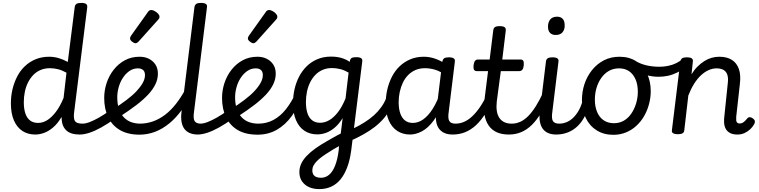

<svg xmlns="http://www.w3.org/2000/svg" viewBox="-20 -910 5231 1323"><path d="M223 17Q172 17 134.5 -7.5Q97 -32 76 -80Q55 -128 55 -198Q55 -248 66 -294.5Q77 -341 98 -382Q119 -423 151 -453.5Q183 -484 225 -501.5Q267 -519 319 -519Q352 -519 384.5 -509.5Q417 -500 447 -483L495 -862Q497 -877 507.5 -883.5Q518 -890 539 -890Q564 -890 573.5 -882.5Q583 -875 581 -859L491 -138Q485 -92 497 -75Q509 -58 549 -58Q561 -58 566.5 -46.5Q572 -35 570 -20.5Q568 -6 558 5.5Q548 17 528 17Q498 17 475.5 10Q453 3 438 -10.5Q423 -24 414.5 -44Q406 -64 405 -90L404 -104Q377 -58 345.5 -31.5Q314 -5 283 6Q252 17 223 17ZM242 -63Q275 -63 305.5 -82Q336 -101 365 -139Q394 -177 418 -235L438 -409Q408 -426 380 -433Q352 -440 324 -440Q288 -440 259 -427.5Q230 -415 208.5 -392.5Q187 -370 172.5 -340.5Q158 -311 151 -276.5Q144 -242 144 -205Q144 -161 154.5 -129Q165 -97 187 -80Q209 -63 242 -63Z M529 17Q515 17 508.5 5.5Q502 -6 504 -20.5Q506 -35 517 -46.5Q528 -58 549 -58Q570 -58 598.5 -69Q627 -80 662.5 -100Q698 -120 739 -150Q752 -159 763 -155Q774 -151 780 -139.5Q786 -128 785 -114.5Q784 -101 772 -92Q721 -56 677 -31.5Q633 -7 596 5Q559 17 529 17Z M755 -154Q809 -189 851 -220.5Q893 -252 921 -282Q949 -312 964 -339.5Q979 -367 979 -392Q979 -417 965.5 -428Q952 -439 930 -439Q898 -439 871.5 -420.5Q845 -402 826 -372.5Q807 -343 797.5 -308Q788 -273 788 -240Q788 -193 800 -158.5Q812 -124 833.5 -101.5Q855 -79 884 -68.5Q913 -58 947 -58Q961 -58 967.5 -46.5Q974 -35 973.5 -20Q973 -5 965 6.5Q957 18 943 18Q861 18 807 -13.5Q753 -45 725.5 -102Q698 -159 698 -235Q698 -287 714.5 -337.5Q731 -388 763 -429Q795 -470 840 -494.5Q885 -519 942 -519Q979 -519 1007 -504.5Q1035 -490 1051.5 -464.5Q1068 -439 1068 -402Q1068 -365 1051 -329.5Q1034 -294 1001 -258.5Q968 -223 919.5 -186Q871 -149 808 -108Z M938 18Q929 18 924 6.5Q919 -5 920 -20Q921 -35 927 -46.5Q933 -58 943 -58Q990 -58 1034 -73.5Q1078 -89 1118 -119.5Q1158 -150 1193.5 -195.5Q1229 -241 1260 -299Q1265 -309 1277 -306Q1289 -303 1299 -295Q1309 -287 1304 -277Q1273 -208 1233.5 -153.5Q1194 -99 1147.5 -60.5Q1101 -22 1049 -2Q997 18 938 18Z M914 -612Q904 -612 890 -623Q876 -634 876 -645Q876 -649 877.5 -653.5Q879 -658 883 -664L997 -824Q1003 -834 1009 -837.5Q1015 -841 1023 -841Q1033 -841 1046.5 -833.5Q1060 -826 1069.5 -815.5Q1079 -805 1079 -795Q1079 -787 1076.5 -782.5Q1074 -778 1067 -771L937 -626Q924 -612 914 -612Z M1344 17Q1311 17 1287 6.5Q1263 -4 1249 -24Q1235 -44 1230.5 -73.5Q1226 -103 1231 -141L1320 -862Q1323 -877 1333 -883.5Q1343 -890 1363 -890Q1389 -890 1399 -882.5Q1409 -875 1406 -859L1317 -140Q1310 -94 1321 -76Q1332 -58 1364 -58Q1378 -58 1385 -46.5Q1392 -35 1390 -20.5Q1388 -6 1376.5 5.5Q1365 17 1344 17Z M1341 17Q1327 17 1320.5 5.5Q1314 -6 1316 -20.5Q1318 -35 1329 -46.5Q1340 -58 1361 -58Q1382 -58 1410.5 -69Q1439 -80 1474.5 -100Q1510 -120 1551 -150Q1564 -159 1575 -155Q1586 -151 1592 -139.5Q1598 -128 1597 -114.5Q1596 -101 1584 -92Q1533 -56 1489 -31.5Q1445 -7 1408 5Q1371 17 1341 17Z M1567 -154Q1621 -189 1663 -220.5Q1705 -252 1733 -282Q1761 -312 1776 -339.5Q1791 -367 1791 -392Q1791 -417 1777.5 -428Q1764 -439 1742 -439Q1710 -439 1683.5 -420.5Q1657 -402 1638 -372.5Q1619 -343 1609.5 -308Q1600 -273 1600 -240Q1600 -193 1612 -158.5Q1624 -124 1645.5 -101.5Q1667 -79 1696 -68.5Q1725 -58 1759 -58Q1773 -58 1779.5 -46.5Q1786 -35 1785.5 -20Q1785 -5 1777 6.5Q1769 18 1755 18Q1673 18 1619 -13.5Q1565 -45 1537.5 -102Q1510 -159 1510 -235Q1510 -287 1526.5 -337.5Q1543 -388 1575 -429Q1607 -470 1652 -494.5Q1697 -519 1754 -519Q1791 -519 1819 -504.5Q1847 -490 1863.5 -464.5Q1880 -439 1880 -402Q1880 -365 1863 -329.5Q1846 -294 1813 -258.5Q1780 -223 1731.5 -186Q1683 -149 1620 -108Z M1755 18Q1741 18 1734.5 6.5Q1728 -5 1729 -20Q1730 -35 1738 -46.5Q1746 -58 1760 -58Q1817 -58 1865 -84Q1913 -110 1951.5 -159Q1990 -208 2020 -274Q2024 -283 2036.5 -283Q2049 -283 2059.5 -276Q2070 -269 2066 -258Q2036 -173 1991 -111Q1946 -49 1887 -15.5Q1828 18 1755 18Z M1726 -612Q1716 -612 1702 -623Q1688 -634 1688 -645Q1688 -649 1689.5 -653.5Q1691 -658 1695 -664L1809 -824Q1815 -834 1821 -837.5Q1827 -841 1835 -841Q1845 -841 1858.5 -833.5Q1872 -826 1881.5 -815.5Q1891 -805 1891 -795Q1891 -787 1888.5 -782.5Q1886 -778 1879 -771L1749 -626Q1736 -612 1726 -612Z M2181 393Q2118 393 2080.5 361Q2043 329 2043 276Q2043 245 2055.5 218Q2068 191 2092.5 165Q2117 139 2152.5 113.5Q2188 88 2234 62Q2250 53 2265.5 44Q2281 35 2296.5 26.5Q2312 18 2328 10L2341 -96Q2314 -53 2284 -28.5Q2254 -4 2224.5 6Q2195 16 2167 16Q2116 16 2078.5 -8.5Q2041 -33 2020 -81Q1999 -129 1999 -199Q1999 -248 2009.5 -295Q2020 -342 2041.5 -383Q2063 -424 2094.5 -454.5Q2126 -485 2168 -502.5Q2210 -520 2261 -520Q2287 -520 2307.5 -516.5Q2328 -513 2348.5 -505.5Q2369 -498 2390 -484L2391 -489Q2393 -504 2402.5 -510Q2412 -516 2434 -516Q2459 -516 2469 -508.5Q2479 -501 2476 -485L2400 127Q2391 194 2372 244Q2353 294 2325.5 327Q2298 360 2261.5 376.5Q2225 393 2181 393ZM2191 315Q2223 315 2247.5 294.5Q2272 274 2289 231.5Q2306 189 2314 124L2316 97Q2305 103 2294.5 109Q2284 115 2274.5 120.5Q2265 126 2255 133Q2225 151 2202 167.5Q2179 184 2163.5 200Q2148 216 2140 231.5Q2132 247 2132 265Q2132 280 2138.5 291.5Q2145 303 2158.5 309Q2172 315 2191 315ZM2186 -64Q2218 -64 2249 -82Q2280 -100 2309 -137.5Q2338 -175 2361 -232L2382 -410Q2352 -427 2324 -434Q2296 -441 2268 -441Q2232 -441 2203 -428.5Q2174 -416 2152.5 -393.5Q2131 -371 2116.5 -341.5Q2102 -312 2095 -277.5Q2088 -243 2088 -206Q2088 -162 2098.5 -130Q2109 -98 2131 -81Q2153 -64 2186 -64Z M2394 61Q2382 67 2372.5 59.5Q2363 52 2359 38.5Q2355 25 2358 11.5Q2361 -2 2374 -6Q2416 -24 2454.5 -45Q2493 -66 2526 -90.5Q2559 -115 2584 -143Q2609 -171 2626.5 -202.5Q2644 -234 2650 -270Q2653 -285 2666.5 -288Q2680 -291 2691.5 -283.5Q2703 -276 2700 -261Q2692 -211 2673.5 -170.5Q2655 -130 2626.5 -96.5Q2598 -63 2562.5 -35.5Q2527 -8 2484 16Q2441 40 2394 61Z M2806 17Q2756 17 2718 -7.5Q2680 -32 2659 -80Q2638 -128 2638 -198Q2638 -248 2649 -294.5Q2660 -341 2681 -382Q2702 -423 2734 -453.5Q2766 -484 2807.5 -501.5Q2849 -519 2901 -519Q2943 -519 2984.5 -503.5Q3026 -488 3060 -462L3055 -388Q3014 -419 2978.5 -429.5Q2943 -440 2908 -440Q2872 -440 2843 -427.5Q2814 -415 2792 -392.5Q2770 -370 2756 -340.5Q2742 -311 2734.5 -276.5Q2727 -242 2727 -205Q2727 -161 2738 -129Q2749 -97 2770.5 -80Q2792 -63 2825 -63Q2862 -63 2896.5 -87.5Q2931 -112 2961.5 -160Q2992 -208 3016 -279L3035 -222Q3007 -131 2968 -79Q2929 -27 2887 -5Q2845 17 2806 17ZM3099 17Q3066 17 3042.5 6.5Q3019 -4 3004.5 -24Q2990 -44 2985.5 -73.5Q2981 -103 2986 -141L3028 -485Q3031 -502 3041 -508.5Q3051 -515 3072 -515Q3097 -515 3107 -507.5Q3117 -500 3114 -483L3072 -140Q3065 -94 3076 -76Q3087 -58 3119 -58Q3131 -58 3136.5 -46.5Q3142 -35 3140 -20.5Q3138 -6 3128 5.5Q3118 17 3099 17Z M3099 17Q3085 17 3078.5 5.5Q3072 -6 3074 -20.5Q3076 -35 3087 -46.5Q3098 -58 3119 -58Q3150 -58 3179 -71Q3208 -84 3235 -109.5Q3262 -135 3288.5 -174Q3315 -213 3339 -266Q3346 -280 3358 -279Q3370 -278 3378.5 -269Q3387 -260 3383 -248Q3357 -181 3326.5 -131Q3296 -81 3260.5 -48Q3225 -15 3185 1Q3145 17 3099 17Z M3486 17Q3438 17 3403.5 1.5Q3369 -14 3348 -44Q3327 -74 3319 -116.5Q3311 -159 3317 -212L3343 -420H3265Q3252 -420 3246.5 -429.5Q3241 -439 3243 -460Q3246 -482 3253.5 -491Q3261 -500 3274 -500H3354L3379 -702Q3381 -717 3391 -723.5Q3401 -730 3422 -730Q3447 -730 3457 -722.5Q3467 -715 3465 -699L3441 -500H3567Q3580 -500 3585.5 -491Q3591 -482 3589 -460Q3587 -439 3579 -429.5Q3571 -420 3558 -420H3431L3403 -210Q3399 -173 3403.5 -145Q3408 -117 3421 -97.5Q3434 -78 3455.5 -68Q3477 -58 3506 -58Q3520 -58 3526.5 -46.5Q3533 -35 3531 -20.5Q3529 -6 3518 5.5Q3507 17 3486 17Z M3487 17Q3473 17 3466.5 5.5Q3460 -6 3462 -20.5Q3464 -35 3475 -46.5Q3486 -58 3507 -58Q3537 -58 3565.5 -71Q3594 -84 3620.5 -111Q3647 -138 3673 -179.5Q3699 -221 3724 -276Q3731 -290 3743 -289.5Q3755 -289 3763 -279.5Q3771 -270 3767 -258Q3741 -188 3710.5 -136Q3680 -84 3645.5 -50Q3611 -16 3571.5 0.5Q3532 17 3487 17Z M3813 17Q3780 17 3756.5 6.5Q3733 -4 3719 -24Q3705 -44 3700 -73.5Q3695 -103 3700 -141L3742 -487Q3744 -502 3754.5 -508.5Q3765 -515 3785 -515Q3811 -515 3821 -507.5Q3831 -500 3828 -484L3786 -140Q3779 -94 3790 -76Q3801 -58 3834 -58Q3848 -58 3854.5 -46.5Q3861 -35 3859 -20.5Q3857 -6 3845.5 5.5Q3834 17 3813 17ZM3809 -669Q3784 -669 3770 -683.5Q3756 -698 3756 -727Q3756 -757 3771.5 -776Q3787 -795 3819 -795Q3843 -795 3857 -780.5Q3871 -766 3871 -736Q3872 -707 3856.5 -688Q3841 -669 3809 -669Z M3812 17Q3798 17 3791.5 5.5Q3785 -6 3787 -20.5Q3789 -35 3800 -46.5Q3811 -58 3832 -58Q3859 -58 3883.5 -68Q3908 -78 3929 -98Q3950 -118 3967 -147.5Q3984 -177 3995 -217Q3999 -231 4012 -233.5Q4025 -236 4036 -229Q4047 -222 4044 -208Q4032 -152 4010 -109.5Q3988 -67 3958 -39Q3928 -11 3891 3Q3854 17 3812 17Z M4206 19Q4141 19 4092 -11.5Q4043 -42 4016.5 -96.5Q3990 -151 3990 -221Q3990 -278 4007.5 -331Q4025 -384 4059 -426.5Q4093 -469 4140.5 -494Q4188 -519 4249 -519Q4314 -519 4362 -489Q4410 -459 4437 -405Q4464 -351 4464 -282Q4464 -238 4452.5 -194Q4441 -150 4419.5 -112Q4398 -74 4366.5 -44.5Q4335 -15 4294.5 2Q4254 19 4206 19ZM4210 -61Q4249 -61 4279.5 -79Q4310 -97 4331 -128.5Q4352 -160 4363.5 -198.5Q4375 -237 4375 -278Q4375 -328 4359 -364Q4343 -400 4314.5 -419.5Q4286 -439 4246 -439Q4206 -439 4175 -421Q4144 -403 4122.5 -372Q4101 -341 4090 -303Q4079 -265 4079 -224Q4079 -174 4095 -137Q4111 -100 4140.5 -80.5Q4170 -61 4210 -61Z M4517 -381Q4475 -381 4429.5 -393.5Q4384 -406 4328 -438Q4316 -444 4314 -456Q4312 -468 4317 -478.5Q4322 -489 4331.5 -494.5Q4341 -500 4351 -494Q4391 -470 4433.5 -460Q4476 -450 4524 -450Q4554 -450 4583.5 -456Q4613 -462 4639 -474.5Q4665 -487 4683 -504Q4691 -512 4700 -508Q4709 -504 4715.5 -494.5Q4722 -485 4722 -473.5Q4722 -462 4713 -455Q4679 -426 4646 -410Q4613 -394 4581.5 -387.5Q4550 -381 4517 -381Z M5062 17Q5030 17 5010.5 6.5Q4991 -4 4981 -22Q4971 -40 4969.5 -64.5Q4968 -89 4972 -116L4995 -338Q4999 -370 4992.5 -392.5Q4986 -415 4967.5 -427Q4949 -439 4917 -439Q4890 -439 4863 -427Q4836 -415 4810.5 -391.5Q4785 -368 4763 -333Q4741 -298 4723 -252L4695 -11Q4694 2 4683 8.5Q4672 15 4650 15Q4631 15 4619 8.5Q4607 2 4610 -14L4668 -487Q4671 -502 4681 -508.5Q4691 -515 4711 -515Q4737 -515 4747 -507.5Q4757 -500 4754 -484L4745 -398Q4763 -428 4785.5 -450.5Q4808 -473 4832.5 -488.5Q4857 -504 4883 -511.5Q4909 -519 4936 -519Q4988 -519 5022 -498Q5056 -477 5071 -435.5Q5086 -394 5078 -330L5053 -105Q5052 -91 5053 -80.5Q5054 -70 5060 -64.5Q5066 -59 5077 -59Q5088 -59 5097 -64Q5106 -69 5114.5 -77.5Q5123 -86 5130 -95Q5137 -103 5147 -102.5Q5157 -102 5168 -94Q5180 -85 5181.5 -75Q5183 -65 5177 -55Q5167 -36 5149.5 -19.5Q5132 -3 5110 7Q5088 17 5062 17Z"/></svg>

Font: Playwrite GB J
Style: Italic
Weight: 400
Italic angle: -7.01216°
Designer: Veronika Burian, José Scaglione
Foundry: TypeTogether
Version: Version 1.002